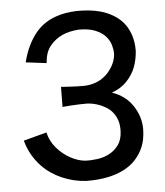

<svg xmlns="http://www.w3.org/2000/svg" viewBox="-53 -766 715 831"><g transform="rotate(-5 305.0 -350.5)"><path d="M553.2 -186Q553.2 -164.1 548.8 -140.6Q539.1 -91.3 501.5 -50.8Q481.9 -30.3 452.6 -15.1Q422.9 0.5 382.3 9Q341.8 17.6 288.1 17.1Q231.9 13.7 181.6 -8.8Q160.2 -18.1 138.7 -32.5Q117.2 -46.9 97.2 -67.4Q77.6 -87.9 61 -115.7Q44.4 -143.6 34.2 -180.2L134.8 -207Q143.1 -169.4 168.7 -139.4Q194.3 -109.4 227.5 -91.3Q260.7 -73.2 291 -70.8Q316.4 -69.3 344.7 -73.2Q373 -77.1 397 -89.8Q420.9 -102.5 437.3 -125.2Q453.6 -147.9 455.1 -184.1Q456.1 -213.4 448.7 -233.9Q433.6 -274.9 397.5 -293.9Q380.9 -303.7 363.8 -308.6Q347.2 -314 331.5 -315.4Q315.9 -316.9 306.2 -315.9Q300.3 -315.9 293.7 -315.9Q287.1 -315.9 279.8 -315.4Q252 -314.5 213.9 -311L214.8 -397.9Q233.9 -396.5 249.3 -395.8Q264.6 -395 275.9 -394.5Q282.2 -394 288.1 -394Q293.9 -394 298.8 -394Q327.6 -392.6 350.1 -398.4Q373 -404.3 390.1 -415Q407.2 -425.8 419.9 -439.9Q437.5 -459.5 446.8 -481.7Q456.1 -503.9 456.1 -522.9Q456.1 -539.6 450.2 -559.6Q444.3 -579.6 428.7 -597.2Q413.1 -614.7 385.3 -626.5Q357.4 -638.2 313 -638.2Q272.5 -635.7 240.7 -621.6Q209.5 -607.4 187 -579.8Q164.6 -552.2 162.1 -505.9L71.8 -517.1Q83 -561 98.6 -591.3Q129.4 -652.8 174.3 -681.2Q194.8 -694.8 218.8 -703.1Q241.7 -711.4 264.4 -714.8Q287.1 -718.3 309.1 -719.2Q321.3 -719.7 334.5 -719Q347.7 -718.3 361.3 -717.3Q388.7 -714.8 415.5 -707.3Q442.4 -699.7 466.8 -685.5Q490.7 -671.9 510.3 -649.9Q528.8 -627.9 539.8 -597.4Q550.8 -566.9 550.8 -525.9Q548.3 -487.8 536.1 -455.1Q523.9 -423.3 498.5 -396Q473.1 -368.7 432.1 -354Q490.2 -334.5 521.7 -286.9Q553.2 -239.3 553.2 -186Z"/></g></svg>

Font: Preahvihear
Style: Regular
Weight: 400
Designer: Danh Hong
Version: Version 8.002; ttfautohint (v1.8.3)